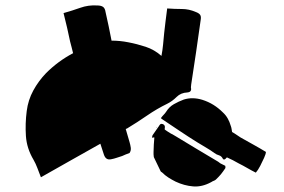

<svg xmlns="http://www.w3.org/2000/svg" viewBox="-20 -724 1040 704"><path d="M130 -74Q123 -92 117 -108Q111 -124 103 -138Q78 -180 75 -225.5Q72 -271 78 -317Q83 -357 102 -392Q121 -427 149 -456Q193 -500 248 -529Q245 -540 242.5 -551Q240 -562 237 -572Q232 -597 226 -622.5Q220 -648 213 -676Q245 -685 274.5 -695.5Q304 -706 336 -704Q350 -704 357.5 -699Q365 -694 367 -680Q373 -654 378.5 -627.5Q384 -601 389 -575Q420 -575 450 -569Q482 -563 514 -552.5Q546 -542 572 -519Q576 -540 578 -561Q580 -582 582 -603Q584 -624 587 -646Q590 -668 593 -693Q621 -691 647 -691Q673 -691 698 -680Q709 -676 713.5 -670Q718 -664 716 -652Q708 -593 699 -533Q690 -473 681 -414Q681 -411 680.5 -408.5Q680 -406 680 -404Q682 -397 679.5 -391.5Q677 -386 667 -385Q643 -384 627.5 -368.5Q612 -353 594 -344Q555 -325 519.5 -300.5Q484 -276 446 -253Q442 -251 441 -251Q445 -239 448 -227Q451 -215 455 -203Q458 -193 459.5 -182.5Q461 -172 455 -163Q447 -160 440.5 -157.5Q434 -155 428 -152Q418 -149 408 -145.5Q398 -142 387 -140Q368 -136 361 -157Q358 -167 354.5 -177Q351 -187 348 -197Q295 -167 240.5 -136.5Q186 -106 130 -74ZM850 -228Q853 -226 856 -224Q859 -222 862 -220Q885 -207 908.5 -194Q932 -181 955 -167Q955 -160 948.5 -145.5Q942 -131 934 -115.5Q926 -100 918 -91Q902 -99 886.5 -108Q871 -117 855 -125Q845 -131 834 -136.5Q823 -142 812 -147Q811 -146 810.5 -145.5Q810 -145 809 -144Q807 -141 803.5 -139.5Q800 -138 798 -141L797 -142Q792 -152 783 -154.5Q774 -157 766 -163Q751 -174 734.5 -183.5Q718 -193 702 -203Q670 -223 638 -244.5Q606 -266 573 -288Q572 -289 571.5 -289.5Q571 -290 570 -291Q575 -298 580 -303Q585 -308 589 -314Q600 -332 617.5 -342Q635 -352 654 -359Q686 -369 722 -358Q744 -351 762.5 -339.5Q781 -328 797 -312Q808 -302 815 -289.5Q822 -277 826 -263Q828 -258 829 -252Q830 -246 831 -240Q836 -237 841 -234Q846 -231 850 -228ZM537 -219Q538 -222 538.5 -225Q539 -228 540 -229Q546 -237 551.5 -245.5Q557 -254 563 -262Q565 -266 568 -268.5Q571 -271 577 -269Q587 -265 584 -253V-249Q589 -245 595 -241.5Q601 -238 607 -234Q612 -232 616.5 -229Q621 -226 625 -224Q663 -201 702 -177.5Q741 -154 780 -131Q782 -130 784 -128Q786 -127 788 -125Q792 -123 796 -121Q800 -119 806 -116Q806 -115 806.5 -112Q807 -109 806 -107Q798 -95 790 -85Q786 -80 781.5 -75.5Q777 -71 772 -66Q771 -65 769.5 -64Q768 -63 766 -62Q763 -61 760 -59.5Q757 -58 754 -56Q721 -38 688.5 -40.5Q656 -43 624 -58Q610 -65 597.5 -73Q585 -81 574 -92Q570 -94 569 -96Q563 -109 556.5 -122Q550 -135 544 -148Q543 -153 543 -158Q543 -163 543 -167Q543 -181 544 -194Q545 -207 546 -220Q545 -220 542.5 -220Q540 -220 537 -219ZM552 -257V-258Q553 -257 553.5 -257Q554 -257 555 -256Q553 -256 552 -257Z"/></svg>

Font: Palette Mosaic
Style: Regular
Weight: 400
Designer: Shibuyafont
Version: Version 1.001